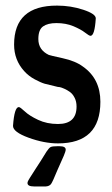

<svg xmlns="http://www.w3.org/2000/svg" viewBox="-20 -507 404 692"><path d="M26.9 -53.2Q31.7 -121.1 47.9 -121.1Q52.7 -121.1 69.3 -105.5Q85.9 -89.8 117.4 -75Q148.9 -60.1 189 -60.1Q255.9 -60.1 255.9 -123Q255.9 -141.1 249 -154.5Q242.2 -168 232.7 -175Q223.1 -182.1 212.2 -187Q201.2 -191.9 195.6 -192.9Q189.9 -193.8 188 -193.8Q153.8 -201.7 140.9 -205.3Q127.9 -209 105.5 -220.9Q83 -232.9 66.9 -251Q30.8 -291 30.8 -346.2Q30.8 -487.3 186 -486.8Q234.9 -486.8 280 -471.9Q325.2 -457 325.2 -440.9Q321.3 -377.9 306.2 -377.9Q301.3 -377.9 286.6 -389.4Q272 -400.9 244.9 -412.4Q217.8 -423.8 183.1 -423.8Q152.3 -423.8 135.3 -411.9Q118.2 -399.9 118.2 -366.2Q118.2 -327.1 155.8 -309.1Q160.6 -307.1 206.3 -297.1Q252 -287.1 278.8 -267.1Q341.8 -223.1 341.8 -140.1Q341.8 9.8 189 9.8Q139.2 9.8 83 -10.7Q26.9 -31.2 26.9 -53.2ZM79.1 152.8Q79.1 150.9 79.6 148.9Q80.1 147 82.5 142.6Q85 138.2 87.9 133.5Q90.8 128.9 96.9 119.4Q103 109.9 109.1 100.3Q115.2 90.8 126.2 74Q137.2 57.1 147.9 39.1Q156.7 25.9 162.8 22.9Q168.9 20 186 20H194.8Q216.8 20 216.8 32.2Q216.8 38.1 210 54.2Q201.2 75.2 187 106Q169.9 147.9 164.1 156Q158.2 164.1 145 165H103Q79.1 165 79.1 152.8Z"/></svg>

Font: CMU Sans Serif Demi Condensed
Style: DemiCondensed
Weight: 600
Width: 3
Version: Version 0.7.0